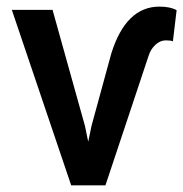

<svg xmlns="http://www.w3.org/2000/svg" viewBox="-20 -558 552 578"><path d="M235.8 -178.7 245.6 -131.3 255.4 -178.7 314.9 -396.5Q358.9 -538.1 460 -538.1Q492.7 -538.1 511.7 -527.3L500.5 -433.6Q494.6 -436.5 479 -436.5Q462.4 -436.5 448 -423.3Q433.6 -410.2 427.2 -389.6L297.4 0H194.3L15.6 -528.3H138.2Z"/></svg>

Font: Roboto Medium
Style: Regular
Weight: 500
Designer: Google
Version: Version 2.134; 2016; ttfautohint (v1.6)